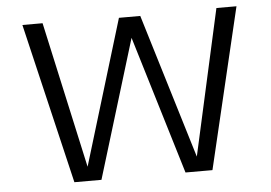

<svg xmlns="http://www.w3.org/2000/svg" viewBox="-50 -767 1175 834"><g transform="rotate(-5 537.5 -350.0)"><path d="M241.5 0 76 -700H164L304.5 -62L496.5 -694.5H589.5L781 -64.5L922 -700H1009.5L843.5 0H726L543.5 -603L359.5 0Z"/></g></svg>

Font: Trispace SemiExpanded Light
Style: Regular
Weight: 300
Width: 6
Designer: Tyler Finck
Foundry: Etcetera Type Company
Version: Version 1.210; ttfautohint (v1.8.3)